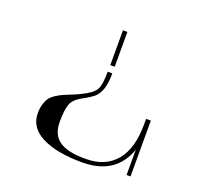

<svg xmlns="http://www.w3.org/2000/svg" viewBox="-138 -930 1206 1140"><g transform="rotate(20 465.0 -360.0)"><path d="M765 30V-323H790V30ZM479 -508Q479 -444 466 -407.5Q453 -371 431.5 -352Q410 -333 360 -306Q310 -279 297 -242Q284 -205 284 -130Q284 -49 338.5 -12Q393 25 507 23Q626 23 693 -55.5Q760 -134 760 -291V-323H788V-286Q788 -124 713 -37Q638 50 491 50Q330 50 237 3Q144 -44 144 -135Q144 -168 152 -193.5Q160 -219 171.5 -234.5Q183 -250 205.5 -264.5Q228 -279 245.5 -286.5Q263 -294 295 -307Q327 -320 347 -330Q414 -362 432 -393Q450 -424 450 -508ZM479 -770V-550H451V-770Z"/></g></svg>

Font: Solide Mirage
Style: Mono
Weight: 400
Width: 6
Designer: Jérémy Landes
Foundry: Velvetyne Type Foundry
Version: Version 1.1